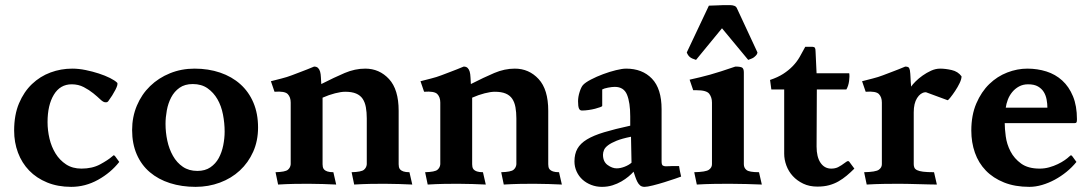

<svg xmlns="http://www.w3.org/2000/svg" viewBox="-20 -715 4240 747"><path d="M259 -387Q214 -387 189.5 -346.5Q165 -306 165 -240Q165 -208 172.5 -176Q180 -144 196 -118Q212 -92 237 -75.5Q262 -59 297 -59Q339 -59 369.5 -75.5Q400 -92 416 -106Q419 -109 421.5 -110.5Q424 -112 428 -107L444 -85Q411 -43 361.5 -15.5Q312 12 257 12Q205 12 163.5 -5Q122 -22 93.5 -51.5Q65 -81 50 -121Q35 -161 35 -207Q35 -268 54 -313Q73 -358 104.5 -388Q136 -418 176.5 -433Q217 -448 261 -448Q286 -448 313 -442.5Q340 -437 364.5 -429Q389 -421 408 -411.5Q427 -402 436 -393Q440 -387 429 -365.5Q418 -344 401 -321Q399 -319 397.5 -318Q396 -317 390 -317Q382 -317 370.5 -328Q359 -339 343 -352Q327 -365 306 -376Q285 -387 259 -387Z M748 -50Q778 -50 798.5 -64Q819 -78 831 -100Q843 -122 848.5 -149.5Q854 -177 854 -203Q854 -236 847.5 -269.5Q841 -303 826 -329Q811 -355 787.5 -371.5Q764 -388 730 -388Q699 -388 678.5 -373.5Q658 -359 646 -336Q634 -313 629 -285.5Q624 -258 624 -233Q624 -200 631 -167.5Q638 -135 653 -108.5Q668 -82 691.5 -66Q715 -50 748 -50ZM494 -209Q494 -260 512.5 -304Q531 -348 564 -380Q597 -412 641.5 -430Q686 -448 737 -448Q791 -448 836.5 -432.5Q882 -417 915 -387.5Q948 -358 966 -315.5Q984 -273 984 -219Q984 -167 965 -124.5Q946 -82 913 -51.5Q880 -21 835.5 -4.5Q791 12 741 12Q687 12 641.5 -2.5Q596 -17 563 -45Q530 -73 512 -114.5Q494 -156 494 -209Z M1034 -399Q1053 -404 1075 -409.5Q1097 -415 1115 -422Q1125 -426 1150.5 -435.5Q1176 -445 1202 -456Q1212 -456 1217.5 -450.5Q1223 -445 1225.5 -436Q1228 -427 1228.5 -414.5Q1229 -402 1230 -388Q1281 -414 1321 -431Q1361 -448 1401 -448Q1456 -448 1493.5 -407.5Q1531 -367 1531 -284V-76Q1531 -71 1532 -65.5Q1533 -60 1537 -55.5Q1541 -51 1549.5 -48Q1558 -45 1573 -45L1584 3Q1558 2 1533 1Q1508 0 1475 0Q1447 0 1419.5 0.5Q1392 1 1358 3L1348 -45Q1386 -46 1396 -54.5Q1406 -63 1407 -76V-254Q1407 -278 1403.5 -297.5Q1400 -317 1391 -330.5Q1382 -344 1365.5 -351Q1349 -358 1323 -358Q1307 -358 1283.5 -352Q1260 -346 1235 -335V-76Q1235 -71 1236 -65.5Q1237 -60 1241 -55.5Q1245 -51 1253.5 -48Q1262 -45 1277 -45L1288 3Q1262 2 1237 1Q1212 0 1179 0Q1151 0 1123.5 0.5Q1096 1 1062 3L1052 -45Q1090 -46 1100 -54.5Q1110 -63 1111 -76V-316Q1111 -337 1099.5 -349Q1088 -361 1048 -358Z M1616 -399Q1635 -404 1657 -409.5Q1679 -415 1697 -422Q1707 -426 1732.5 -435.5Q1758 -445 1784 -456Q1794 -456 1799.5 -450.5Q1805 -445 1807.5 -436Q1810 -427 1810.5 -414.5Q1811 -402 1812 -388Q1863 -414 1903 -431Q1943 -448 1983 -448Q2038 -448 2075.5 -407.5Q2113 -367 2113 -284V-76Q2113 -71 2114 -65.5Q2115 -60 2119 -55.5Q2123 -51 2131.5 -48Q2140 -45 2155 -45L2166 3Q2140 2 2115 1Q2090 0 2057 0Q2029 0 2001.5 0.5Q1974 1 1940 3L1930 -45Q1968 -46 1978 -54.5Q1988 -63 1989 -76V-254Q1989 -278 1985.5 -297.5Q1982 -317 1973 -330.5Q1964 -344 1947.5 -351Q1931 -358 1905 -358Q1889 -358 1865.5 -352Q1842 -346 1817 -335V-76Q1817 -71 1818 -65.5Q1819 -60 1823 -55.5Q1827 -51 1835.5 -48Q1844 -45 1859 -45L1870 3Q1844 2 1819 1Q1794 0 1761 0Q1733 0 1705.5 0.5Q1678 1 1644 3L1634 -45Q1672 -46 1682 -54.5Q1692 -63 1693 -76V-316Q1693 -337 1681.5 -349Q1670 -361 1630 -358Z M2435 -183Q2400 -176 2379 -167.5Q2358 -159 2346 -150Q2334 -141 2330 -131.5Q2326 -122 2326 -113Q2326 -86 2344 -73Q2362 -60 2379 -60Q2394 -60 2410.5 -66.5Q2427 -73 2437 -82ZM2570 -68Q2578 -68 2586 -68.5Q2594 -69 2597 -69H2622Q2624 -58 2625 -51Q2626 -44 2630 -28Q2625 -26 2606 -19.5Q2587 -13 2564.5 -6Q2542 1 2520 6.5Q2498 12 2488 12Q2477 12 2470.5 6.5Q2464 1 2459.5 -8Q2455 -17 2451.5 -27.5Q2448 -38 2445 -47Q2437 -38 2425 -28Q2413 -18 2397.5 -9Q2382 0 2363 6Q2344 12 2322 12Q2300 12 2280.5 4.5Q2261 -3 2246.5 -16Q2232 -29 2223.5 -47.5Q2215 -66 2215 -87Q2215 -116 2226.5 -136.5Q2238 -157 2263.5 -172.5Q2289 -188 2330.5 -200.5Q2372 -213 2432 -226V-262Q2432 -316 2419.5 -346.5Q2407 -377 2372 -377Q2361 -377 2345.5 -374Q2330 -371 2323 -367V-303Q2323 -301 2315 -298Q2307 -295 2295.5 -292Q2284 -289 2270 -287Q2256 -285 2244 -285Q2236 -285 2232.5 -293Q2229 -301 2229 -321Q2229 -338 2235 -357Q2241 -376 2248 -384Q2257 -394 2279 -405.5Q2301 -417 2326.5 -426.5Q2352 -436 2376.5 -442Q2401 -448 2416 -448Q2479 -448 2516.5 -409Q2554 -370 2554 -290V-87Q2554 -73 2559.5 -70.5Q2565 -68 2570 -68Z M2874 -76Q2874 -62 2884.5 -53.5Q2895 -45 2933 -45L2944 3Q2918 2 2884 1Q2850 0 2817 0Q2789 0 2757 0.5Q2725 1 2691 3L2681 -45Q2726 -46 2738 -54.5Q2750 -63 2750 -76V-316Q2750 -336 2739.5 -350Q2729 -364 2690 -364H2677L2663 -405Q2685 -410 2704 -414.5Q2723 -419 2742.5 -424.5Q2762 -430 2785.5 -437.5Q2809 -445 2841 -456Q2862 -456 2868 -451.5Q2874 -447 2874 -433ZM2822 -695Q2829 -695 2836.5 -692.5Q2844 -690 2847 -683L2927 -511Q2927 -509 2925.5 -505.5Q2924 -502 2920 -498Q2914 -492 2909.5 -489.5Q2905 -487 2891 -482L2789 -605L2688 -482Q2671 -487 2663.5 -493.5Q2656 -500 2652 -511L2738 -693Q2741 -693 2753 -693.5Q2765 -694 2768 -694Q2779 -695 2792.5 -695Q2806 -695 2822 -695Z M3157 -145Q3157 -104 3172.5 -81.5Q3188 -59 3214 -59Q3229 -59 3240.5 -64.5Q3252 -70 3272 -85Q3280 -91 3284 -86L3304 -59Q3289 -44 3274 -31.5Q3259 -19 3242.5 -9.5Q3226 0 3206 5.5Q3186 11 3160 11Q3129 11 3105 -0.5Q3081 -12 3064.5 -30Q3048 -48 3039.5 -71Q3031 -94 3031 -117V-367H2981L2976 -404Q3006 -414 3027 -427.5Q3048 -441 3064 -457.5Q3080 -474 3091 -493Q3102 -512 3113 -533H3137Q3148 -533 3150.5 -529Q3153 -525 3153 -515L3157 -430H3284Q3286 -419 3283.5 -400Q3281 -381 3273 -367H3158Z M3525 -378Q3530 -386 3542 -398Q3554 -410 3569.5 -421Q3585 -432 3602.5 -440Q3620 -448 3638 -448Q3658 -448 3682.5 -442.5Q3707 -437 3721 -418Q3721 -407 3713.5 -391.5Q3706 -376 3696 -361Q3686 -346 3677.5 -335.5Q3669 -325 3667 -325L3583 -356H3579Q3561 -354 3548 -333.5Q3535 -313 3535 -278V-76Q3535 -69 3537.5 -63Q3540 -57 3548 -53Q3556 -49 3571.5 -47Q3587 -45 3614 -45L3625 3Q3612 3 3593.5 2.5Q3575 2 3555 1.5Q3535 1 3514.5 0.5Q3494 0 3478 0Q3450 0 3418 0.5Q3386 1 3352 3L3342 -45Q3387 -46 3399 -54.5Q3411 -63 3411 -76V-316Q3411 -337 3399.5 -349Q3388 -361 3348 -358L3334 -399Q3353 -404 3375 -409.5Q3397 -415 3415 -422Q3425 -426 3450.5 -435.5Q3476 -445 3502 -456Q3510 -456 3514 -453.5Q3518 -451 3520 -442Q3522 -429 3522.5 -412.5Q3523 -396 3525 -378Z M3889 -236Q3889 -215 3893 -184.5Q3897 -154 3911.5 -126Q3926 -98 3953 -78.5Q3980 -59 4025 -59Q4044 -59 4062 -64Q4080 -69 4095.5 -76.5Q4111 -84 4122.5 -92Q4134 -100 4140 -106Q4143 -109 4145.5 -110.5Q4148 -112 4152 -107L4168 -85Q4151 -64 4129.5 -46.5Q4108 -29 4084 -16Q4060 -3 4034.5 4.5Q4009 12 3985 12Q3929 12 3886.5 -5Q3844 -22 3815.5 -51.5Q3787 -81 3773 -121Q3759 -161 3759 -207Q3759 -267 3778.5 -312.5Q3798 -358 3829 -388Q3860 -418 3899 -433Q3938 -448 3977 -448Q4016 -448 4051 -437Q4086 -426 4112.5 -402Q4139 -378 4154.5 -340.5Q4170 -303 4170 -251Q4170 -241 4168 -238.5Q4166 -236 4161 -236ZM4055 -296Q4055 -311 4052 -327.5Q4049 -344 4041 -357Q4033 -370 4018.5 -378.5Q4004 -387 3980 -387Q3960 -387 3944.5 -378.5Q3929 -370 3918 -356.5Q3907 -343 3901 -327Q3895 -311 3893 -296Z"/></svg>

Font: Lusitana
Style: Bold
Weight: 700
Designer: Ana Paula Megda
Foundry: Ana Paula Megda
Version: Version 1.000; ttfautohint (v1.1) -l 8 -r 50 -G 200 -x 14 -D